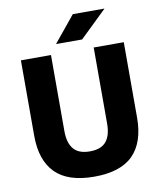

<svg xmlns="http://www.w3.org/2000/svg" viewBox="-91 -899 826 987"><g transform="rotate(-10 321.5 -405.0)"><path d="M321.5 15.5Q184.5 15.5 118.8 -50.8Q53 -117 53 -245V-639H210V-242Q210 -180 236.8 -148.2Q263.5 -116.5 321.5 -116.5Q380 -116.5 406.5 -148.2Q433 -180 433 -242V-639H590V-245Q590 -117 524.8 -50.8Q459.5 15.5 321.5 15.5ZM357 -826.5H521V-825L381.5 -690H246.5V-691.5Z"/></g></svg>

Font: Anek Telugu Medium
Style: Bold
Weight: 700
Version: Version 1.003